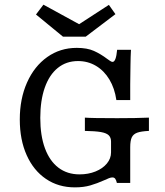

<svg xmlns="http://www.w3.org/2000/svg" viewBox="-20 -786 704 817"><path d="M64.2 -277.6Q64.2 -365.7 95.1 -435Q126 -504.3 181.1 -543.3Q236.1 -582.3 306.6 -582.3Q351 -582.3 379.7 -569.3Q408.4 -556.4 436 -535.5Q442.6 -530.6 448.8 -526.6Q454.9 -522.6 459 -522.6Q466.3 -522.6 471.2 -535.4Q476 -548.3 478.4 -574.2H537.3Q535.6 -545.7 535.2 -509.6Q534.8 -473.6 534.1 -425.5V-360.1H475.2Q468 -410.3 445.5 -447.7Q423 -485.2 388.5 -505.7Q354 -526.2 312 -526.2Q262.1 -526.2 226 -497Q189.8 -467.8 170.6 -413.2Q151.4 -358.6 151.4 -284.4Q151.4 -208.8 171.3 -154.9Q191.2 -101 228.6 -72.5Q266 -44 318.6 -44Q356 -44 386.5 -56.4Q417.1 -68.8 434.8 -90.2Q452.5 -111.6 452.5 -137.6V-183.6Q452.5 -200.7 442.7 -210.3Q432.9 -219.9 409.3 -224.1Q385.6 -228.2 341.2 -229V-285.5Q370.7 -283.1 478.7 -283.1Q559.3 -283.1 613.7 -285.5V-229Q580.5 -227.4 563.9 -221.4Q547.4 -215.4 540.7 -201.4Q534.1 -187.3 534.1 -159.7V-7.5H477.4Q474.3 -20.5 470 -25.8Q465.8 -31 458.1 -31Q452.1 -31 443.7 -27.8Q435.2 -24.5 424.1 -19.3Q392.7 -5.2 364.2 3Q335.8 11.3 298.7 11.3Q228.6 11.3 175.7 -24.6Q122.7 -60.5 93.5 -125.8Q64.2 -191.2 64.2 -277.6ZM471.2 -725.8 344.8 -630H248L133.1 -724.3L164.8 -766.1L346.1 -666.9L290.9 -666.3L443.3 -765.3Z"/></svg>

Font: Playfair Micro SmCond SmLight
Style: Regular
Weight: 360
Width: 4
Designer: Claus Eggers Sørensen
Foundry: Claus Eggers Sørensen
Version: Version 2.100;Glyphs 3.2 (3219)